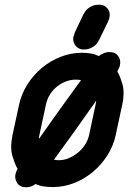

<svg xmlns="http://www.w3.org/2000/svg" viewBox="-20 -784 545 815"><path d="M61 -340Q71 -386 96.5 -426Q122 -466 158 -496Q194 -526 238 -543Q282 -560 327 -560Q347 -560 365 -557Q383 -554 400 -546Q405 -551 413 -555L412 -554Q421 -559 428.5 -561Q436 -563 444 -563Q470 -563 482 -545.5Q494 -528 489 -506Q487 -499 484 -493Q481 -487 478 -481Q485 -469 490.5 -454.5Q496 -440 500 -426Q505 -406 504.5 -384Q504 -362 499 -340L471 -210Q461 -164 435.5 -124Q410 -84 374 -54Q338 -24 294.5 -7Q251 10 205 10Q185 10 166.5 7.5Q148 5 131 -3L122 3L123 2Q108 11 91 11Q65 11 53 -7Q41 -25 46 -46Q48 -51 49.5 -56.5Q51 -62 55 -67Q47 -80 42 -94.5Q37 -109 32 -124Q27 -144 27.5 -165.5Q28 -187 33 -210ZM147 -210Q145 -200 145 -194Q191 -260 233.5 -319Q276 -378 324 -444Q319 -445 313 -445.5Q307 -446 302 -446Q281 -446 260.5 -438.5Q240 -431 222.5 -417Q205 -403 192.5 -383.5Q180 -364 175 -340ZM230 -104Q251 -104 271.5 -112.5Q292 -121 310 -135.5Q328 -150 340.5 -169Q353 -188 358 -210L386 -341Q388 -351 388 -356Q342 -290 299.5 -231Q257 -172 209 -106Q214 -105 219.5 -104.5Q225 -104 230 -104ZM334 -723V-722Q343 -742 360.5 -753Q378 -764 398 -764H404Q406 -764 407.5 -764Q409 -764 414 -762L413 -763Q431 -758 440 -743Q449 -728 444 -707Q443 -704 442 -700.5Q441 -697 438 -692L439 -693L401 -615V-616Q393 -596 375 -585Q357 -574 339 -574H332Q330 -574 328 -574Q326 -574 324 -575Q306 -580 297 -595.5Q288 -611 292 -630Q293 -632 294 -633.5Q295 -635 295 -637L297 -645Z"/></svg>

Font: VDS
Style: Bold Italic
Weight: 700
Designer: artmaker
Foundry: artmaker
Version: Version 1.000 2009 initial release